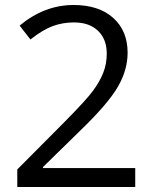

<svg xmlns="http://www.w3.org/2000/svg" viewBox="-20 -744 612 764"><path d="M518.1 0H48.8V-69.8L236.8 -258.8Q322.8 -345.7 350.1 -382.8Q377.4 -419.9 391.1 -455.1Q404.8 -490.2 404.8 -530.8Q404.8 -587.9 370.1 -621.3Q335.4 -654.8 273.9 -654.8Q229.5 -654.8 189.7 -640.1Q149.9 -625.5 101.1 -586.9L58.1 -642.1Q156.7 -724.1 272.9 -724.1Q373.5 -724.1 430.7 -672.6Q487.8 -621.1 487.8 -534.2Q487.8 -466.3 449.7 -399.9Q411.6 -333.5 307.1 -231.9L150.9 -79.1V-75.2H518.1Z"/></svg>

Font: f04920746
Style: Regular
Weight: 400
Foundry: Ascender Corporation
Version: Version 1.10